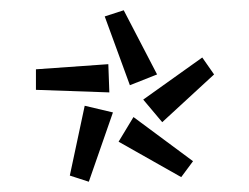

<svg xmlns="http://www.w3.org/2000/svg" viewBox="-20 -755 486 374"><path d="M184 -723 221 -735 286 -610 233 -589ZM259 -561 374 -643 397 -610 296 -517ZM50 -580V-620L191 -630L193 -575ZM116 -413 145 -549 200 -536 153 -401ZM211 -479 240 -527 356 -441 333 -410Z"/></svg>

Font: Exo Medium
Style: Regular
Weight: 500
Designer: Natanael Gama
Foundry: Natanael Gama
Version: Version 1.500; ttfautohint (v1.6)